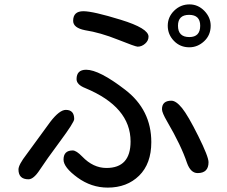

<svg xmlns="http://www.w3.org/2000/svg" viewBox="-20 -814 1040 878"><path d="M361.3 -762.7Q405.3 -762.7 532.2 -723.6Q659.2 -684.6 659.2 -646.5Q659.2 -627.9 643.6 -614.3Q627.9 -600.6 609.4 -600.6Q599.6 -600.6 519 -632.8Q438.5 -665 369.1 -675.8Q314.5 -686.5 314.5 -718.8Q314.5 -762.7 361.3 -762.7ZM312.5 -126Q329.1 -126 356.4 -97.7Q406.2 -45.9 466.8 -45.9Q577.1 -45.9 577.1 -167Q577.1 -325.2 370.1 -411.1Q330.1 -426.8 330.1 -452.1Q330.1 -495.1 374 -495.1Q433.6 -495.1 552.7 -403.3Q671.9 -311.5 671.9 -164.1Q671.9 -65.4 616.2 -10.7Q560.5 43.9 472.7 43.9Q397.5 43.9 334 -2.4Q270.5 -48.8 270.5 -84Q270.5 -126 312.5 -126ZM763.7 -353.5Q785.2 -353.5 812.5 -319.8Q839.8 -286.1 886.7 -191.9Q933.6 -97.7 933.6 -72.3Q933.6 -22.5 883.8 -22.5Q851.6 -22.5 835 -69.3Q808.6 -148.4 744.1 -258.8Q720.7 -298.8 720.7 -314.5Q720.7 -353.5 763.7 -353.5ZM846.7 -793.9Q885.7 -793.9 914.6 -764.2Q943.4 -734.4 943.4 -696.3Q943.4 -653.3 913.6 -625.5Q883.8 -597.7 845.7 -597.7Q803.7 -597.7 775.4 -627Q747.1 -656.2 747.1 -696.3Q747.1 -736.3 776.4 -765.1Q805.7 -793.9 846.7 -793.9ZM844.7 -746.1Q793.9 -746.1 793.9 -696.3Q793.9 -644.5 845.7 -644.5Q895.5 -644.5 895.5 -696.3Q895.5 -746.1 844.7 -746.1ZM281.2 -311.5Q319.3 -311.5 319.3 -269.5Q319.3 -254.9 254.9 -168Q190.4 -81.1 162.1 -37.6Q133.8 5.9 110.4 5.9Q64.5 5.9 64.5 -39.1Q64.5 -60.5 101.6 -108.4L210 -256.8Q252 -311.5 281.2 -311.5Z"/></svg>

Font: YuPearl-Regular
Style: Regular
Weight: 400
Designer: Max Yao
Foundry: Max-Everyday
Version: Version 1.011; ttfautohint (v1.8.3)